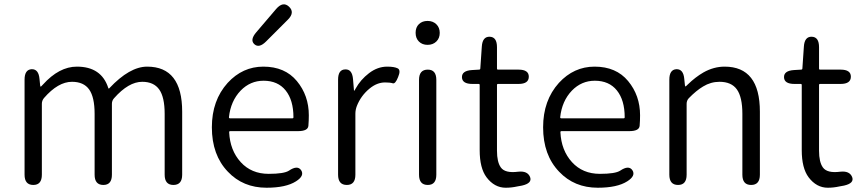

<svg xmlns="http://www.w3.org/2000/svg" viewBox="-20 -866 4033 899"><path d="M136 0Q95 0 95 -48V-493Q95 -540 128 -542Q161 -543 165 -496L168 -466Q169 -460 170.5 -460Q172 -460 181 -470Q257 -554 340 -554Q455 -554 487 -454Q489 -449 492 -453Q587 -554 669 -554Q833 -554 833 -343V-48Q833 0 792 0Q751 0 751 -48V-333Q751 -411 725.5 -447Q700 -483 646 -483Q582 -483 514 -406Q504 -395 504 -380V-48Q504 0 464 0Q423 0 423 -48V-333Q423 -411 397.5 -447Q372 -483 317 -483Q252 -483 186 -407Q176 -395 176 -380V-48Q176 0 136 0Z M1228 13Q1118 13 1047 -62Q972 -140 972 -270Q972 -396 1046 -478Q1116 -554 1213 -554Q1314 -554 1370 -486.5Q1426 -419 1426 -326Q1426 -301 1424 -277Q1422 -252 1375 -252H1058Q1053 -252 1053 -247Q1057 -162 1107 -107Q1157 -52 1238 -52Q1310 -52 1333 -67Q1373 -94 1390 -69Q1407 -43 1366 -17Q1319 13 1228 13ZM1052 -317Q1052 -312 1057 -312H1349Q1354 -312 1354 -317Q1354 -397 1317.5 -442.5Q1281 -488 1214 -488Q1152 -488 1107 -442Q1060 -393 1052 -317ZM1226 -672Q1193 -639 1171 -659Q1149 -679 1180 -715L1273 -824Q1305 -861 1333 -835Q1362 -808 1328 -774Z M1604 0Q1563 0 1563 -48V-493Q1563 -540 1596 -541Q1629 -543 1633 -495L1637 -447Q1637 -441 1638.5 -441Q1640 -441 1645 -451Q1668 -493 1708 -523.5Q1748 -554 1793 -554Q1826 -554 1842 -546Q1858 -538 1844 -505Q1831 -472 1819 -476Q1807 -480 1783 -480Q1745 -480 1710 -451Q1670 -418 1651 -370Q1644 -352 1644 -333V-48Q1644 0 1604 0Z M1983 0Q1942 0 1942 -48V-492Q1942 -540 1983 -540Q2023 -540 2023 -492V-48Q2023 0 1983 0ZM1982 -656Q1957 -656 1941.5 -671.5Q1926 -687 1926 -712.5Q1926 -738 1941.5 -753Q1957 -768 1982 -768Q2007 -768 2023 -752.5Q2039 -737 2039 -712Q2039 -687 2023 -671.5Q2007 -656 1982 -656Z M2402 7Q2375 13 2348 13Q2295 13 2258 -36Q2226 -79 2226 -163V-468Q2226 -473 2221 -473H2192Q2144 -473 2143 -504Q2142 -535 2190 -538L2223 -540Q2229 -540 2229 -546L2236 -648Q2239 -695 2273 -694Q2307 -693 2307 -645V-545Q2307 -540 2312 -540H2408Q2456 -540 2456 -507Q2456 -473 2408 -473H2312Q2307 -473 2307 -468V-160Q2307 -107 2325 -82Q2345 -54 2406 -62Q2450 -67 2462 -37Q2473 -8 2424 3Z M2779 13Q2669 13 2598 -62Q2523 -140 2523 -270Q2523 -396 2597 -478Q2667 -554 2764 -554Q2865 -554 2921 -486.5Q2977 -419 2977 -326Q2977 -301 2975 -277Q2973 -252 2926 -252H2609Q2604 -252 2604 -247Q2608 -162 2658 -107Q2708 -52 2789 -52Q2861 -52 2884 -67Q2924 -94 2941 -69Q2958 -43 2917 -17Q2870 13 2779 13ZM2603 -317Q2603 -312 2608 -312H2900Q2905 -312 2905 -317Q2905 -397 2868.5 -442.5Q2832 -488 2765 -488Q2703 -488 2658 -442Q2611 -393 2603 -317Z M3155 0Q3114 0 3114 -48V-493Q3114 -540 3147 -542Q3180 -543 3184 -496L3187 -467Q3188 -461 3189.5 -461Q3191 -461 3201 -471Q3236 -505 3274 -527Q3322 -554 3373 -554Q3538 -554 3538 -343V-48Q3538 0 3497 0Q3456 0 3456 -48V-333Q3456 -411 3430.5 -447Q3405 -483 3349 -483Q3308 -483 3272 -461Q3240 -442 3205 -406Q3195 -395 3195 -380V-48Q3195 0 3155 0Z M3910 7Q3883 13 3856 13Q3803 13 3766 -36Q3734 -79 3734 -163V-468Q3734 -473 3729 -473H3700Q3652 -473 3651 -504Q3650 -535 3698 -538L3731 -540Q3737 -540 3737 -546L3744 -648Q3747 -695 3781 -694Q3815 -693 3815 -645V-545Q3815 -540 3820 -540H3916Q3964 -540 3964 -507Q3964 -473 3916 -473H3820Q3815 -473 3815 -468V-160Q3815 -107 3833 -82Q3853 -54 3914 -62Q3958 -67 3970 -37Q3981 -8 3932 3Z"/></svg>

Font: Resource Han Rounded JP Normal
Style: Regular
Weight: 350
Designer: Cyano Hao (round all glyphs); Ryoko NISHIZUKA 西塚涼子 (kana, bopomofo & ideographs); Paul D. Hunt (Latin, Greek & Cyrillic)
Foundry: Cyano Hao
Version: 0.990